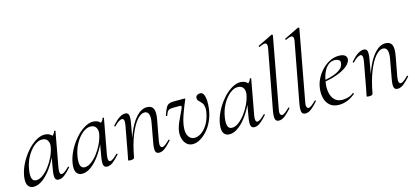

<svg xmlns="http://www.w3.org/2000/svg" viewBox="-61 -1187 3591 1661"><g transform="rotate(-15 1734.5 -356.5)"><path d="M80.6 13Q48.2 13 31.1 -11.1Q14 -35.2 21.2 -91Q29 -145.2 55.7 -199.5Q82.4 -253.8 120.5 -299.1Q158.6 -344.4 201.7 -371.7Q244.8 -399 284.4 -399Q302.8 -399 320.6 -392.3Q338.4 -385.6 351.1 -370.3Q363.8 -355 365.8 -330.4L323.4 -357Q335.6 -359 352.1 -373.4Q368.6 -387.8 373.6 -407Q375.6 -410 381.1 -408.8Q386.6 -407.6 385.6 -405.6L327.6 -89Q317.8 -30.8 342.6 -30.8Q354.2 -30.8 371.4 -43.5Q388.6 -56.2 409.4 -77Q412.4 -80 416.4 -76Q420.4 -72 417.4 -69Q384.8 -32 358.1 -11.5Q331.4 9 305.4 9Q280.6 9 273.9 -12.9Q267.2 -34.8 276.8 -89L301 -229L318 -246Q288.4 -170.4 248.4 -111.6Q208.4 -52.8 165 -19.9Q121.6 13 80.6 13ZM116.6 -36Q144.6 -36 174.6 -57.8Q204.6 -79.6 232.3 -115.2Q260 -150.8 280.5 -193.5Q301 -236.2 309.2 -277Q317.2 -314 302 -339.2Q286.8 -364.4 249.6 -363.6Q215.2 -362.8 179 -332.6Q142.8 -302.4 115 -251.6Q87.2 -200.8 77.4 -136Q69.8 -85.8 79.4 -60.9Q89 -36 116.6 -36Z M514.6 13Q482.2 13 465.1 -11.1Q448 -35.2 455.2 -91Q463 -145.2 489.7 -199.5Q516.4 -253.8 554.5 -299.1Q592.6 -344.4 635.7 -371.7Q678.8 -399 718.4 -399Q736.8 -399 754.6 -392.3Q772.4 -385.6 785.1 -370.3Q797.8 -355 799.8 -330.4L757.4 -357Q769.6 -359 786.1 -373.4Q802.6 -387.8 807.6 -407Q809.6 -410 815.1 -408.8Q820.6 -407.6 819.6 -405.6L761.6 -89Q751.8 -30.8 776.6 -30.8Q788.2 -30.8 805.4 -43.5Q822.6 -56.2 843.4 -77Q846.4 -80 850.4 -76Q854.4 -72 851.4 -69Q818.8 -32 792.1 -11.5Q765.4 9 739.4 9Q714.6 9 707.9 -12.9Q701.2 -34.8 710.8 -89L735 -229L752 -246Q722.4 -170.4 682.4 -111.6Q642.4 -52.8 599 -19.9Q555.6 13 514.6 13ZM550.6 -36Q578.6 -36 608.6 -57.8Q638.6 -79.6 666.3 -115.2Q694 -150.8 714.5 -193.5Q735 -236.2 743.2 -277Q751.2 -314 736 -339.2Q720.8 -364.4 683.6 -363.6Q649.2 -362.8 613 -332.6Q576.8 -302.4 549 -251.6Q521.2 -200.8 511.4 -136Q503.8 -85.8 513.4 -60.9Q523 -36 550.6 -36Z M1204.6 9Q1178.8 9 1172.5 -13.2Q1166.2 -35.4 1176 -89L1205 -248Q1227.8 -360.4 1168.4 -360.4Q1136.4 -360.4 1101 -319.2Q1065.6 -278 1034.2 -198.9Q1002.8 -119.8 982.4 -7.2L970 -8.2Q990.8 -124.8 1025.7 -212.9Q1060.6 -301 1106.1 -350Q1151.6 -399 1201 -399Q1243.8 -399 1258.4 -368.2Q1273 -337.4 1259.4 -267L1226.4 -89Q1221.4 -58.6 1226.3 -44.7Q1231.2 -30.8 1243.4 -30.8Q1254.4 -30.8 1271.4 -43.6Q1288.4 -56.4 1309.2 -77Q1312.2 -81 1316.6 -77Q1321 -73 1317.2 -69Q1284.6 -32 1258 -11.5Q1231.4 9 1204.6 9ZM950.4 8Q936.2 8 931.6 6.3Q927 4.6 927 1.6Q927 -1.6 932.5 -24.8Q938 -48 942 -74L983 -297Q992.8 -355.6 966.4 -355.6Q954.8 -355.6 936.7 -344Q918.6 -332.4 897.2 -310Q894.2 -306 889.8 -310.5Q885.4 -315 889.2 -318.2Q922.8 -357.2 951.4 -376.1Q980 -395 1005.6 -395Q1030.4 -395 1036.8 -373.3Q1043.2 -351.6 1033.6 -299.4L982.4 -7.2Q979.8 8 950.4 8Z M1506 13Q1472.6 13 1451 -7.5Q1429.4 -28 1420.8 -59.8Q1412.2 -91.6 1416.4 -125.2Q1423.4 -170.2 1446.7 -218.1Q1470 -266 1489.6 -310Q1495.8 -324 1493.5 -329.8Q1491.2 -335.6 1480.2 -335.6H1429Q1403.4 -335.6 1390.1 -331.9Q1376.8 -328.2 1369.1 -317.1Q1361.4 -306 1354 -283Q1352 -279 1346.4 -280.8Q1340.8 -282.6 1342.8 -287.6Q1357.8 -330.6 1369.1 -351.7Q1380.4 -372.8 1396.8 -379.9Q1413.2 -387 1442.2 -387H1531.2Q1540 -387 1541.6 -385Q1543.2 -383 1539.2 -375Q1516.2 -322 1494.9 -262.7Q1473.6 -203.4 1467.8 -157Q1460.4 -99.8 1479.5 -67.9Q1498.6 -36 1534.4 -36Q1564 -36 1593.3 -55.7Q1622.6 -75.4 1646.2 -111.1Q1669.8 -146.8 1682 -195Q1693.8 -239.8 1690.3 -265.8Q1686.8 -291.8 1677.2 -304.9Q1667.6 -318 1661 -324Q1655.8 -329.4 1646.6 -338.6Q1637.4 -347.8 1637.4 -362.2Q1637.4 -381 1650.7 -388.5Q1664 -396 1676.4 -396Q1699 -396 1709.2 -373.5Q1719.4 -351 1720.8 -316.3Q1722.2 -281.6 1717.2 -245.2Q1708.8 -185.8 1686.5 -138.3Q1664.2 -90.8 1633.3 -57Q1602.4 -23.2 1569.4 -5.1Q1536.4 13 1506 13Z M1833.6 13Q1801.2 13 1784.1 -11.1Q1767 -35.2 1774.2 -91Q1782 -145.2 1808.7 -199.5Q1835.4 -253.8 1873.5 -299.1Q1911.6 -344.4 1954.7 -371.7Q1997.8 -399 2037.4 -399Q2055.8 -399 2073.6 -392.3Q2091.4 -385.6 2104.1 -370.3Q2116.8 -355 2118.8 -330.4L2076.4 -357Q2088.6 -359 2105.1 -373.4Q2121.6 -387.8 2126.6 -407Q2128.6 -410 2134.1 -408.8Q2139.6 -407.6 2138.6 -405.6L2080.6 -89Q2070.8 -30.8 2095.6 -30.8Q2107.2 -30.8 2124.4 -43.5Q2141.6 -56.2 2162.4 -77Q2165.4 -80 2169.4 -76Q2173.4 -72 2170.4 -69Q2137.8 -32 2111.1 -11.5Q2084.4 9 2058.4 9Q2033.6 9 2026.9 -12.9Q2020.2 -34.8 2029.8 -89L2054 -229L2071 -246Q2041.4 -170.4 2001.4 -111.6Q1961.4 -52.8 1918 -19.9Q1874.6 13 1833.6 13ZM1869.6 -36Q1897.6 -36 1927.6 -57.8Q1957.6 -79.6 1985.3 -115.2Q2013 -150.8 2033.5 -193.5Q2054 -236.2 2062.2 -277Q2070.2 -314 2055 -339.2Q2039.8 -364.4 2002.6 -363.6Q1968.2 -362.8 1932 -332.6Q1895.8 -302.4 1868 -251.6Q1840.2 -200.8 1830.4 -136Q1822.8 -85.8 1832.4 -60.9Q1842 -36 1869.6 -36Z M2277.8 9Q2251.8 9 2245.2 -13.2Q2238.6 -35.4 2248.2 -89L2347.4 -619.4Q2353.8 -654.6 2340.1 -663.8Q2326.4 -673 2280.6 -650.6Q2276.6 -648.8 2274.2 -654.8Q2271.8 -660.8 2275.8 -661.8L2405.2 -725Q2409.4 -727 2413.4 -723Q2417.4 -719 2416.4 -717L2300.4 -89Q2293.6 -58.6 2299 -44.7Q2304.4 -30.8 2316.4 -30.8Q2327.4 -30.8 2344.4 -43.6Q2361.4 -56.4 2382.2 -77Q2386.2 -81 2390.2 -77Q2394.2 -73 2390.2 -69Q2357.6 -32 2331 -11.5Q2304.4 9 2277.8 9Z M2514.8 9Q2488.8 9 2482.2 -13.2Q2475.6 -35.4 2485.2 -89L2584.4 -619.4Q2590.8 -654.6 2577.1 -663.8Q2563.4 -673 2517.6 -650.6Q2513.6 -648.8 2511.2 -654.8Q2508.8 -660.8 2512.8 -661.8L2642.2 -725Q2646.4 -727 2650.4 -723Q2654.4 -719 2653.4 -717L2537.4 -89Q2530.6 -58.6 2536 -44.7Q2541.4 -30.8 2553.4 -30.8Q2564.4 -30.8 2581.4 -43.6Q2598.4 -56.4 2619.2 -77Q2623.2 -81 2627.2 -77Q2631.2 -73 2627.2 -69Q2594.6 -32 2568 -11.5Q2541.4 9 2514.8 9Z M2816.2 12Q2763 12 2732.5 -15.8Q2702 -43.6 2692.5 -88.6Q2683 -133.6 2692.8 -185Q2699.2 -222.4 2719.8 -260.5Q2740.4 -298.6 2771.2 -329.9Q2802 -361.2 2840.2 -380.1Q2878.4 -399 2921.4 -399Q2957.6 -399 2975.3 -384.6Q2993 -370.2 2988.6 -345Q2984 -321.4 2961.2 -299.4Q2938.4 -277.4 2902.1 -259.6Q2865.8 -241.8 2821.3 -229.1Q2776.8 -216.4 2729.2 -210.6L2731.2 -223.6Q2807.8 -234.6 2860.2 -259.3Q2912.6 -284 2922 -324Q2929.2 -350.8 2913.1 -361.4Q2897 -372 2876.6 -372Q2843.2 -372 2817.9 -351.1Q2792.6 -330.2 2776.7 -295.2Q2760.8 -260.2 2753.8 -218Q2743.4 -162.2 2751.6 -118.2Q2759.8 -74.2 2785.8 -48.3Q2811.8 -22.4 2854.4 -22.4Q2878.2 -22.4 2904.3 -29.4Q2930.4 -36.4 2954.8 -55Q2957.6 -57 2961.1 -53Q2964.6 -49 2961.8 -46.2Q2923.8 -14.8 2887.7 -1.4Q2851.6 12 2816.2 12Z M3340.6 9Q3314.8 9 3308.5 -13.2Q3302.2 -35.4 3312 -89L3341 -248Q3363.8 -360.4 3304.4 -360.4Q3272.4 -360.4 3237 -319.2Q3201.6 -278 3170.2 -198.9Q3138.8 -119.8 3118.4 -7.2L3106 -8.2Q3126.8 -124.8 3161.7 -212.9Q3196.6 -301 3242.1 -350Q3287.6 -399 3337 -399Q3379.8 -399 3394.4 -368.2Q3409 -337.4 3395.4 -267L3362.4 -89Q3357.4 -58.6 3362.3 -44.7Q3367.2 -30.8 3379.4 -30.8Q3390.4 -30.8 3407.4 -43.6Q3424.4 -56.4 3445.2 -77Q3448.2 -81 3452.6 -77Q3457 -73 3453.2 -69Q3420.6 -32 3394 -11.5Q3367.4 9 3340.6 9ZM3086.4 8Q3072.2 8 3067.6 6.3Q3063 4.6 3063 1.6Q3063 -1.6 3068.5 -24.8Q3074 -48 3078 -74L3119 -297Q3128.8 -355.6 3102.4 -355.6Q3090.8 -355.6 3072.7 -344Q3054.6 -332.4 3033.2 -310Q3030.2 -306 3025.8 -310.5Q3021.4 -315 3025.2 -318.2Q3058.8 -357.2 3087.4 -376.1Q3116 -395 3141.6 -395Q3166.4 -395 3172.8 -373.3Q3179.2 -351.6 3169.6 -299.4L3118.4 -7.2Q3115.8 8 3086.4 8Z"/></g></svg>

Font: Cormorant Garamond Light
Style: Italic
Weight: 300
Italic angle: -10°
Designer: Christian Thalmann (Catharsis Fonts)
Foundry: Catharsis Fonts
Version: Version 4.001